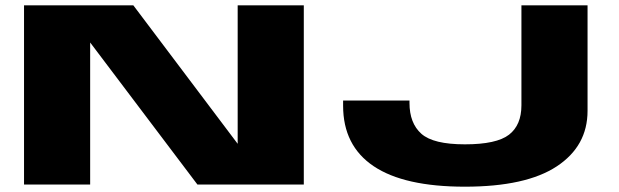

<svg xmlns="http://www.w3.org/2000/svg" viewBox="-20 -695 2330 723"><path d="M70.5 0V-675H482L875 -153.5V-675H1124V0H723.5L319.5 -535V0ZM1730.5 8Q1502 8 1387 -69.2Q1272 -146.5 1272 -297V-316.5H1522V-307.5Q1522 -231 1566.8 -191.2Q1611.5 -151.5 1730.5 -151.5Q1850 -151.5 1896.8 -187.8Q1943.5 -224 1943.5 -298.5V-675H2192.5V-277.5Q2192.5 -145 2076.5 -68.5Q1960.5 8 1730.5 8Z"/></svg>

Font: Anybody UltraExpanded ExtraBold
Style: Regular
Weight: 800
Width: 9
Designer: Tyler Finck
Foundry: Etcetera Type Company
Version: Version 1.010; ttfautohint (v1.8.3) -l 8 -r 50 -G 200 -x 14 